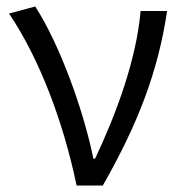

<svg xmlns="http://www.w3.org/2000/svg" viewBox="-20 -574 559 594"><path d="M217 0H298C406 -189 469 -352 497 -540H415C402 -391 341 -224 274 -83H269C238 -234 166 -434 89 -554L8 -532C102 -393 176 -197 217 0Z"/></svg>

Font: Noto Sans KR DemiLight
Style: Regular
Weight: 350
Designer: Ryoko NISHIZUKA 西塚涼子 (kana, bopomofo & ideographs); Paul D. Hunt (Latin, Greek & Cyrillic); Sandoll Communications 산돌커뮤니
Foundry: Adobe
Version: Version 2.004;hotconv 1.0.118;makeotfexe 2.5.65603